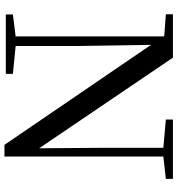

<svg xmlns="http://www.w3.org/2000/svg" viewBox="12 -784 778 841"><g transform="rotate(90 400.5 -363.0)"><path d="M614 6H665V-690L763 -701V-732H503V-701L627 -690V-411L629 -146L232 -732H42V-701L136 -694L139 -690V-43L43 -31V0H303V-31L181 -43V-302L176 -636Z"/></g></svg>

Font: Noto Serif KR Medium
Style: Regular
Weight: 500
Designer: Ryoko NISHIZUKA 西塚涼子 (kana & ideographs); Frank Grießhammer (Latin, Greek & Cyrillic); Wenlong ZHANG 张文龙 (bopomofo); San
Foundry: Adobe
Version: Version 2.001;hotconv 1.1.0;makeotfexe 2.6.0